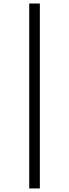

<svg xmlns="http://www.w3.org/2000/svg" viewBox="-20 -816 394 1094"><path d="M207 257.8H146.5V-795.9H207Z"/></svg>

Font: Charis
Style: Italic
Weight: 400
Italic angle: -11°
Designer: Walt Agee, Miriam Martin, Annie Olsen, Victor Gaultney, Lorna Priest, Alan Ward, Bob Hallissy, Martin Hosken, Sharon Cor
Foundry: SIL Global
Version: Version 7.000